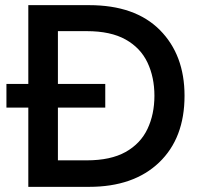

<svg xmlns="http://www.w3.org/2000/svg" viewBox="-20 -726 782 746"><path d="M326 0H90V-308H5V-400H90V-706H326Q505 -706 601 -609.5Q697 -513 697 -354Q697 -189 598 -94.5Q499 0 326 0ZM317 -103Q410 -103 468 -135.5Q526 -168 553 -225Q580 -282 580 -354Q580 -426 553 -483Q526 -540 468 -572.5Q410 -605 317 -605H205V-400H389V-308H205V-103Z"/></svg>

Font: Ulagadi Sans Medium
Style: Regular
Weight: 500
Designer: Ninad Kale (Devanagari), Jonny Pinhorn (Latin)
Foundry: Indian Type Foundry
Version: Version 3.01;March 29, 2020;FontCreator 12.0.0.2522 64-bit; 